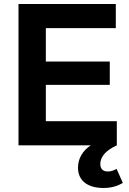

<svg xmlns="http://www.w3.org/2000/svg" viewBox="-20 -723 642 955"><path d="M72 0H431C390 28 368 66 368 111C368 182 424 212 495 212C539 212 568 200 591 187L560 117C549 123 535 130 517 130C491 130 479 116 479 93C479 53 511 23 561 0V-120H208V-301H526V-417H208V-583H556V-703H72Z"/></svg>

Font: MV Cash SemiBold
Style: Regular
Weight: 600
Designer: Rodrigo Fuenzalida
Foundry: fragTYPE
Version: Version 1.100;Glyphs 3.1.2 (3151)